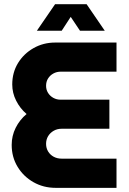

<svg xmlns="http://www.w3.org/2000/svg" viewBox="-20 -905 620 925"><path d="M248 0Q189.3 0 141.2 -27.3Q93 -54.7 64.7 -101.5Q36.3 -148.3 36.3 -207Q36.3 -250.7 55.5 -289.2Q74.7 -327.7 108 -355.7Q76.3 -383 57.7 -420.2Q39 -457.3 39 -498Q39 -555.7 66.8 -601.2Q94.7 -646.7 141.8 -673.3Q189 -700 245.7 -700H541.3V-559.7H272.3Q253 -559.7 237 -550.8Q221 -542 211.5 -526.8Q202 -511.7 202 -491.7Q202 -472.7 211.5 -457.5Q221 -442.3 237 -433.5Q253 -424.7 272.3 -424.7H507V-284.7H276.7Q255.7 -284.7 238.7 -275Q221.7 -265.3 211.8 -249Q202 -232.7 202 -212Q202 -191.7 211.8 -175.3Q221.7 -159 238.7 -149.8Q255.7 -140.7 276.7 -140.7H541.3V0ZM157.7 -757 245.3 -884.7H397.3L484.7 -757H365.3L320.7 -823.7L277.3 -757Z"/></svg>

Font: MuseoModerno Thin
Style: Regular
Weight: 100
Designer: Pablo Cosgaya, Héctor Gatti, Marcela Romero, and the Authors of The MuseoModerno Project.
Foundry: Omnibus-Type Team
Version: Version 1.003